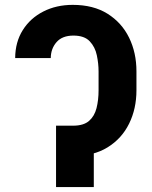

<svg xmlns="http://www.w3.org/2000/svg" viewBox="-20 -757 614 777"><path d="M226.2 -248.4H277.2Q318.5 -248.7 340.4 -267.7Q362.3 -286.8 370.6 -319.3Q378.9 -351.8 378.9 -391.7V-468.2Q378.9 -499.6 371.9 -533.1Q365 -566.6 343.2 -589.8Q321.4 -613 277.2 -613Q232.2 -613 209.1 -586.8Q185.9 -560.6 185.4 -522.1H41.4Q41.8 -586.9 72.2 -635.2Q102.5 -683.5 155.3 -710.4Q208 -737.3 274.4 -737.3Q357.8 -737.3 415.2 -701.4Q472.6 -665.4 502.4 -604.6Q532.2 -543.8 532.2 -468.2V-391.7Q532.2 -317 502.5 -256.7Q472.9 -196.3 415.5 -160.8Q358 -125.2 273.9 -125.2H226.2ZM359.6 -248.4V0H206.8V-248.4Z"/></svg>

Font: Inter Variable LoSnoCo
Style: Regular
Weight: 400
Designer: Rasmus Andersson
Foundry: rsms
Version: Version 4.000;git-a52131595; featfreeze: case,dlig,ss01,ss02